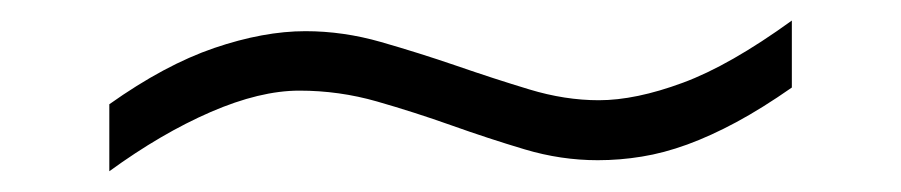

<svg xmlns="http://www.w3.org/2000/svg" viewBox="-20 -391 873 186"><path d="M747.1 -306.2Q718.3 -286.1 693.4 -272.7Q668.5 -259.3 645.8 -251Q623 -242.7 601.8 -239.3Q580.6 -235.8 559.1 -235.8Q523.4 -235.8 488.3 -246.3Q453.1 -256.8 417.5 -269.5Q381.8 -282.2 345.2 -292.7Q308.6 -303.2 270 -303.2Q231.9 -303.2 184.1 -282.5Q136.2 -261.7 85.9 -225.1V-290Q139.6 -328.1 187.5 -344.5Q235.4 -360.8 275.9 -360.8Q312.5 -360.8 349.1 -350.3Q385.7 -339.8 421.9 -327.4Q458 -314.9 492.7 -304.4Q527.3 -293.9 560.1 -293.9Q595.7 -293.9 641.4 -310.8Q687 -327.6 747.1 -371.1Z"/></svg>

Font: Charis SIL Afr
Style: Regular
Weight: 400
Foundry: SIL International
Version: Version 5.000